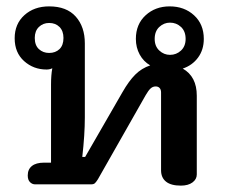

<svg xmlns="http://www.w3.org/2000/svg" viewBox="-20 -578 714 602"><path d="M485 -44V-288Q485 -297 480.5 -302Q476 -307 468 -307Q459 -307 452 -300.5Q445 -294 437 -280L287 -16Q282 -8 278 -4Q274 0 266 0H90Q81 0 74 -7Q67 -14 67 -28Q67 -47 80 -57.5Q93 -68 118 -68H140V-313Q140 -343 144 -364Q136 -360 126 -360Q85 -360 55.5 -386.5Q26 -413 26 -458Q26 -503 56.5 -530.5Q87 -558 134 -558Q189 -558 217.5 -526Q246 -494 246 -442V-210Q246 -156 238 -86H247L364 -289Q384 -324 404 -344Q424 -364 451 -373Q430 -385 418 -407Q406 -429 406 -456Q406 -502 436.5 -530Q467 -558 512 -558Q558 -558 588.5 -530Q619 -502 619 -456Q619 -422 601 -397.5Q583 -373 553 -363Q597 -338 597 -278V-31Q597 -16 583.5 -6Q570 4 547 4Q516 4 500.5 -8.5Q485 -21 485 -44ZM562 -456Q562 -480 547.5 -493.5Q533 -507 513 -507Q494 -507 479.5 -493.5Q465 -480 465 -456Q465 -433 479.5 -419.5Q494 -406 513 -406Q533 -406 547.5 -419.5Q562 -433 562 -456ZM179 -459Q179 -481 166.5 -493.5Q154 -506 134 -506Q115 -506 102 -493.5Q89 -481 89 -459Q89 -436 102 -424Q115 -412 134 -412Q154 -412 166.5 -424Q179 -436 179 -459Z"/></svg>

Font: Maitree Semibold
Style: Regular
Weight: 600
Designer: CadsonDemak Team
Foundry: CadsonDemak
Version: Version 1.010